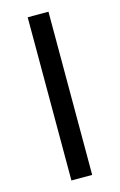

<svg xmlns="http://www.w3.org/2000/svg" viewBox="-112 -760 503 808"><g transform="rotate(-15 140.0 -355.5)"><path d="M185.5 0H95V-711H185.5Z"/></g></svg>

Font: Roberto Sans
Style: Regular
Weight: 400
Designer: Google (font) & Cristiano Sobral (main changes)
Version: Version 1.500; ttfautohint (v1.8.4.7-5d5b-dirty)